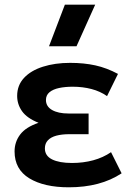

<svg xmlns="http://www.w3.org/2000/svg" viewBox="-20 -782 560 817"><path d="M273 15Q167.5 15 104.8 -23.2Q42 -61.5 42 -137.5Q42 -178 65.8 -209.5Q89.5 -241 144 -259.5Q95 -279 74 -308.5Q53 -338 53 -374Q53 -419 82.2 -450.5Q111.5 -482 162.8 -498.2Q214 -514.5 278.5 -514.5Q337 -514.5 385.8 -503.8Q434.5 -493 482 -467.5L435.5 -373Q406.5 -393.5 369.2 -403.2Q332 -413 289.5 -413Q257 -413 231.2 -407.5Q205.5 -402 190.5 -389.5Q175.5 -377 175.5 -356.5Q175.5 -329 201.5 -314Q227.5 -299 271.5 -299H357V-211H275.5Q243.5 -211 220 -204.8Q196.5 -198.5 183.8 -185Q171 -171.5 171 -150.5Q171 -119 201.5 -103.8Q232 -88.5 286.5 -88.5Q334.5 -88.5 376.8 -100Q419 -111.5 452.5 -134.5L497.5 -44.5Q452 -14.5 396 0.2Q340 15 273 15ZM188.5 -585 256 -762H385L305.5 -585Z"/></svg>

Font: Geologica EX Med
Style: Regular
Weight: 500
Designer: Sindre Bremnes, Frode Helland
Foundry: Monokrom Skriftforlag AS
Version: Version 1.010;gftools[0.9.28]